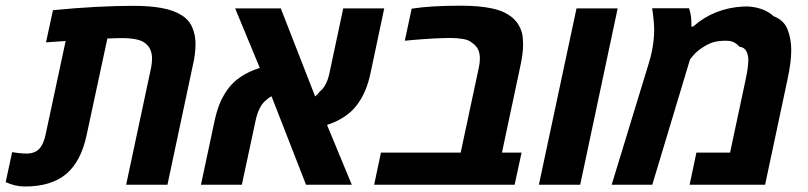

<svg xmlns="http://www.w3.org/2000/svg" viewBox="-58 -662 2896 688"><path d="M31.2 6.3Q13.2 6.3 -3.4 2.4Q-20 -1.5 -37.6 -9.3L-14.6 -116.7Q15.1 -111.8 37.6 -111.8Q70.8 -111.8 87.4 -134.3Q99.1 -150.4 105.5 -180.2L177.2 -515.1Q159.7 -514.2 142.1 -512.7Q124.5 -511.2 106.9 -510.3L131.8 -625.5Q291.5 -641.1 420.9 -641.1Q478 -641.1 521.2 -633.3Q564.5 -625.5 592.8 -607.4Q619.6 -590.8 631.1 -563.5Q642.6 -536.1 642.6 -505.4Q642.6 -466.3 632.3 -424.8L542 0H394L483.4 -419.4Q486.8 -436 486.8 -452.1Q486.8 -484.4 467.8 -502.4Q455.1 -515.6 432.1 -520.5Q409.2 -525.4 382.8 -525.4Q368.2 -525.4 353.8 -525.1Q339.4 -524.9 326.7 -523.9L252.9 -180.2Q232.9 -84 179.4 -38.8Q126 6.3 31.2 6.3Z M662.1 0 710.4 -226.6Q717.3 -259.3 727.5 -286.1Q737.8 -313 755.9 -339.4Q793.9 -394 873 -418.5L784.7 -631.8H948.2L1071.3 -316.4Q1080.6 -323.7 1087.9 -334Q1112.8 -353.5 1122.6 -400.4L1171.9 -631.8H1318.8L1270 -401.4Q1254.9 -327.6 1217.8 -281.7Q1201.2 -260.3 1174.3 -242.7Q1147.5 -225.1 1113.8 -214.4L1202.6 0H1038.6L915 -316.9Q905.8 -313 895.5 -303.2Q868.7 -282.2 857.4 -227.5L808.6 0Z M1282.7 0 1307.1 -115.2H1592.8L1657.7 -419.4Q1661.6 -436.5 1661.6 -452.6Q1661.6 -489.7 1635.3 -507.3Q1623 -518.6 1601.8 -522.2Q1580.6 -525.9 1557.1 -525.9Q1529.3 -525.9 1493.7 -523.9Q1458 -522 1414.1 -518.1L1392.6 -516.1L1417 -630.9Q1483.9 -641.6 1593.8 -641.6Q1659.7 -641.6 1705.1 -631.8Q1750.5 -622.1 1778.3 -598.6Q1793.9 -585 1802.7 -568.4Q1811.5 -551.8 1814.5 -534.2Q1816.4 -515.1 1816.4 -501Q1816.4 -470.7 1806.6 -425.3L1740.7 -115.2H1811L1786.1 0Z M1873 0 2007.8 -631.8H2155.3L2021 0Z M2133.8 0 2264.2 -426.8Q2286.1 -494.1 2286.1 -555.7Q2286.1 -572.3 2283.7 -595.5Q2281.2 -618.7 2278.8 -632.3H2411.1Q2418.9 -609.4 2419.4 -584Q2419.9 -573.7 2419.4 -566.9H2425.8Q2500 -632.8 2605.5 -638.7Q2638.7 -640.1 2667.5 -630.6Q2696.3 -621.1 2713.9 -604Q2750.5 -590.3 2763.9 -556.9Q2777.3 -523.4 2777.3 -482.4Q2777.3 -439.9 2764.2 -378.9L2683.6 0H2413.1L2437.5 -115.2H2558.1L2614.3 -378.9Q2623.5 -421.9 2623.5 -448.2Q2623.5 -463.9 2616.7 -478Q2609.9 -492.2 2591.8 -494.6Q2574.2 -514.2 2552.2 -515.6Q2530.3 -517.1 2508.3 -513.2Q2485.8 -508.8 2461.9 -493.4Q2438 -478 2426.3 -463.4L2414.6 -449.2L2279.3 0Z"/></svg>

Font: Open Sans
Style: Bold Italic
Weight: 700
Italic angle: -12°
Designer: Monotype Design Team
Foundry: Monotype Imaging Inc.
Version: Version 3.003; ttfautohint (v1.8.4)